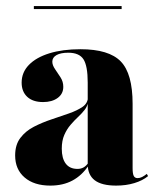

<svg xmlns="http://www.w3.org/2000/svg" viewBox="-20 -589 513 621"><path d="M263.7 -209.7V-321.8Q263.7 -375.8 250 -397.2Q236.3 -418.5 200.8 -418.5Q176.6 -418.5 162.9 -410.9Q149.2 -403.2 149.2 -389.5Q149.2 -378.2 158.1 -365.3Q166.9 -352.4 175.8 -338.7Q184.7 -325 184.7 -308.1Q184.7 -285.5 166.5 -272.2Q148.4 -258.9 119.4 -258.9Q86.3 -258.9 68.1 -275.8Q50 -292.7 50 -321.8Q50 -354.8 73.4 -379Q96.8 -403.2 139.5 -416.5Q182.3 -429.8 240.3 -429.8Q332.3 -429.8 370.6 -390.3Q408.9 -350.8 408.9 -253.2V-209.7ZM142.7 11.3Q90.3 11.3 59.7 -14.9Q29 -41.1 29 -86.3Q29 -121 46 -143.1Q62.9 -165.3 89.5 -179Q116.1 -192.7 146.4 -202.8Q176.6 -212.9 203.2 -222.2Q229.8 -231.5 247.2 -243.5Q264.5 -255.6 264.5 -275.8L265.3 -260.5Q262.9 -245.2 253.6 -233.5Q244.4 -221.8 232.3 -210.5Q220.2 -199.2 208.1 -185.1Q196 -171 187.9 -152.4Q179.8 -133.9 179.8 -108.1Q179.8 -76.6 192.7 -59.7Q205.6 -42.7 230.6 -42.7Q241.9 -42.7 250.4 -47.6Q258.9 -52.4 266.1 -62.9V-53.2Q245.2 -21.8 214.5 -5.2Q183.9 11.3 142.7 11.3ZM408.9 -45.2Q408.9 -27.4 412.5 -20.2Q416.1 -12.9 425 -12.9Q432.3 -12.9 439.5 -16.5Q446.8 -20.2 454.8 -26.6L458.9 -19.4Q441.1 -4.8 414.5 3.2Q387.9 11.3 355.6 11.3Q308.9 11.3 286.3 -6Q263.7 -23.4 263.7 -58.1V-209.7H408.9ZM89.5 -559.7V-569.4H373.4V-559.7Z"/></svg>

Font: Playfair 144pt SemiCondensed Black
Style: Regular
Weight: 900
Width: 4
Designer: Claus Eggers Sørensen
Foundry: Claus Eggers Sørensen
Version: Version 2.203